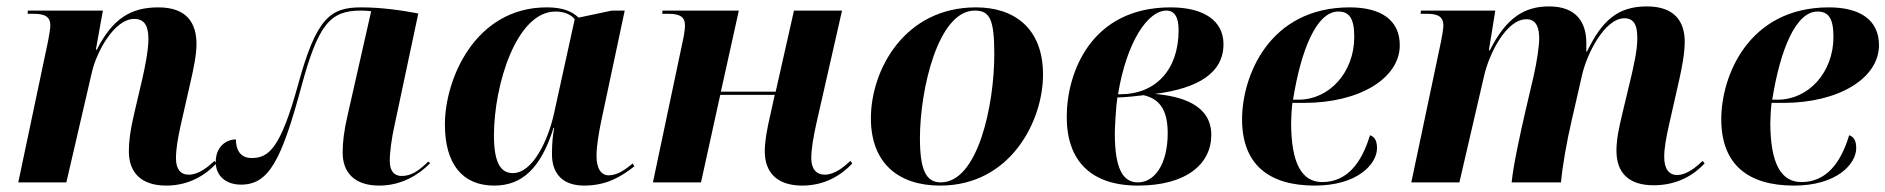

<svg xmlns="http://www.w3.org/2000/svg" viewBox="-20 -569 5882 599"><path d="M499 10C572 10 623 -25 655 -59L649 -67C630 -49 600 -24 569 -24C543 -24 529 -42 529 -75C529 -105 535 -138 543 -175L575 -316C583 -351 593 -397 593 -431C593 -496 564 -546 474 -546C387 -546 331 -510 282 -414H279L301 -536H67L66 -526H84C122 -526 137 -516 137 -489C137 -479 133 -458 130 -441L37 0H187L267 -345C281 -406 336 -510 399 -510C437 -510 443 -478 443 -446C443 -410 430 -349 424 -323L398 -212C386 -161 382 -127 382 -97C382 -31 420 10 499 10Z M1163 10C1237 10 1291 -28 1322 -60L1316 -65C1285 -34 1261 -20 1233 -20C1211 -20 1196 -34 1196 -67C1196 -95 1202 -138 1210 -174L1285 -527C1232 -537 1169 -546 1107 -546C1011 -546 967 -514 910 -305C855 -105 818 -76 765 -76C728 -76 716 -104 716 -134C687 -134 653 -113 653 -63C653 -22 683 7 732 7C819 7 858 -69 920 -298C973 -494 1010 -536 1106 -536C1119 -536 1127 -535 1138 -534L1065 -212C1053 -161 1049 -125 1049 -93C1049 -30 1087 10 1163 10Z M1522 10C1608 10 1667 -43 1707 -170H1709C1705 -148 1702 -125 1702 -88C1702 -21 1742 10 1802 10C1874 10 1919 -19 1959 -50L1954 -59C1932 -41 1907 -22 1879 -22C1856 -22 1841 -42 1841 -83C1841 -115 1849 -158 1855 -188L1929 -536H1889L1785 -514C1765 -533 1737 -546 1686 -546C1462 -546 1368 -322 1368 -181C1368 -58 1422 10 1522 10ZM1580 -29C1548 -29 1521 -51 1521 -146C1521 -304 1591 -533 1713 -533C1740 -533 1761 -524 1773 -509L1708 -213C1690 -133 1643 -29 1580 -29Z M2483 10C2556 10 2607 -25 2639 -59L2633 -67C2614 -49 2584 -24 2553 -24C2527 -24 2511 -42 2511 -75C2511 -105 2518 -143 2526 -180L2607 -536H2457L2400 -283H2229L2285 -536H2047L2046 -526H2064C2102 -526 2117 -516 2117 -489C2117 -476 2113 -453 2109 -436L2017 0H2167L2227 -273H2397L2384 -214C2372 -163 2366 -127 2366 -97C2366 -31 2404 10 2483 10Z M2913 10C3133 10 3234 -192 3234 -336C3234 -485 3140 -546 3025 -546C2801 -546 2697 -350 2697 -200C2697 -59 2784 10 2913 10ZM2915 0C2869 0 2850 -39 2850 -138C2850 -288 2906 -536 3021 -536C3068 -536 3082 -509 3082 -400C3082 -241 3031 0 2915 0Z M3530 10C3682 10 3759 -58 3759 -148C3759 -244 3662 -269 3583 -276C3717 -293 3797 -341 3797 -431C3797 -505 3735 -546 3632 -546C3384 -546 3308 -343 3308 -204C3308 -67 3384 10 3530 10ZM3476 -275H3468C3495 -439 3561 -536 3619 -536C3644 -536 3657 -516 3657 -475C3657 -349 3583 -275 3476 -275ZM3530 0C3485 0 3458 -39 3458 -153C3458 -172 3462 -242 3466 -265C3487 -265 3534 -270 3548 -272C3591 -262 3623 -234 3623 -154C3623 -58 3583 0 3530 0Z M4082 10C4215 10 4276 -57 4276 -107C4276 -132 4267 -143 4254 -147C4228 -61 4183 -1 4105 -1C4043 -1 4008 -56 4008 -187C4008 -200 4010 -233 4012 -248H4049C4220 -248 4347 -324 4347 -428C4347 -506 4289 -546 4191 -546C3939 -546 3855 -331 3855 -197C3855 -57 3937 10 4082 10ZM4031 -258H4014C4039 -415 4088 -533 4155 -533C4188 -533 4205 -514 4205 -454C4205 -343 4127 -258 4031 -258Z M5139 9C5215 9 5266 -25 5298 -59L5292 -67C5273 -49 5243 -23 5212 -23C5187 -23 5172 -42 5172 -79C5172 -107 5178 -139 5186 -175L5219 -321C5227 -356 5236 -403 5236 -439C5236 -501 5205 -549 5118 -549C5027 -549 4978 -505 4931 -408H4929V-435C4929 -498 4899 -549 4813 -549C4738 -549 4680 -516 4628 -412H4625L4645 -536H4413L4412 -526H4430C4465 -526 4483 -518 4483 -489C4483 -478 4479 -458 4476 -441L4383 0H4533L4610 -332C4626 -403 4680 -509 4742 -509C4775 -509 4782 -479 4782 -449C4782 -427 4775 -376 4764 -329L4738 -218C4724 -157 4701 -53 4696 0H4850C4854 -48 4868 -128 4883 -192L4916 -336C4930 -398 4985 -512 5048 -512C5086 -512 5088 -475 5088 -447C5088 -411 5075 -356 5069 -330L5041 -213C5030 -168 5023 -132 5023 -99C5023 -30 5061 9 5139 9Z M5577 10C5710 10 5771 -57 5771 -107C5771 -132 5762 -143 5749 -147C5723 -61 5678 -1 5600 -1C5538 -1 5503 -56 5503 -187C5503 -200 5505 -233 5507 -248H5544C5715 -248 5842 -324 5842 -428C5842 -506 5784 -546 5686 -546C5434 -546 5350 -331 5350 -197C5350 -57 5432 10 5577 10ZM5526 -258H5509C5534 -415 5583 -533 5650 -533C5683 -533 5700 -514 5700 -454C5700 -343 5622 -258 5526 -258Z"/></svg>

Font: Noto Serif Display
Style: Bold Italic
Weight: 700
Italic angle: -12°
Designer: Monotype Design Team
Foundry: Monotype Imaging Inc.
Version: Version 2.009